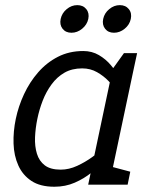

<svg xmlns="http://www.w3.org/2000/svg" viewBox="-20 -702 565 730"><path d="M408.3 -440 486.3 -430 395.3 0H315.3ZM408.3 -440 451.3 -500H501.3L486.3 -430ZM389.7 -153.3 414.7 -145Q414.7 -145 404.6 -129.5Q394.5 -114 375.1 -91.2Q355.7 -68.5 327.8 -45.8Q299.8 -23 264.2 -7.5Q228.7 8 186.7 8L210.8 -57Q242.2 -57 273.5 -71.5Q304.8 -86 331.2 -105.2Q357.5 -124.3 373.6 -138.8Q389.7 -153.3 389.7 -153.3ZM430.3 -346.7Q430.3 -346.7 420.3 -361.2Q410.3 -375.7 392.3 -394.3Q374.3 -413 349.1 -427.5Q323.8 -442 292.5 -442L296.7 -508Q329.7 -508 356.1 -492.5Q382.5 -477 401.6 -454.2Q420.7 -431.5 433.3 -408.8Q446 -386 452.3 -370.5Q458.7 -355 458.7 -355ZM292.5 -442Q253.7 -442 225.2 -425.7Q196.7 -409.3 176.1 -381.2Q155.5 -353.2 142.3 -319.2Q129.2 -285.3 122 -250Q114.7 -214.7 113.2 -180.2Q111.8 -145.8 120.3 -117.8Q128.8 -89.7 150.4 -73.3Q172 -57 210.8 -57L186.7 8Q133 8 99.7 -14Q66.3 -36 49.7 -73Q33 -110 31.5 -156Q30 -202 40 -250Q50 -298 71.4 -344Q92.8 -390 125.1 -427Q157.3 -464 200.2 -486Q243 -508 296.7 -508ZM385.3 0 394 -70.8 475.3 -49.2 465.3 0ZM251.7 -577.5Q229.7 -577.5 217.8 -592.8Q206 -608 210.7 -630Q215.4 -652.2 233.6 -667.3Q251.8 -682.5 273.9 -682.5Q296 -682.5 308.1 -667.3Q320.3 -652.2 315.7 -630Q311 -608 292.4 -592.8Q273.8 -577.5 251.7 -577.5ZM413.4 -577.5Q391.3 -577.5 379.5 -592.8Q367.7 -608 372.3 -630Q377 -652.2 395.3 -667.3Q413.5 -682.5 435.6 -682.5Q457.6 -682.5 469.8 -667.3Q482 -652.2 477.3 -630Q472.7 -608 454.1 -592.8Q435.5 -577.5 413.4 -577.5Z"/></svg>

Font: Epunda Slab Light
Style: Italic
Weight: 300
Italic angle: -12°
Designer: Simon Atzbach
Foundry: typofactur
Version: Version 1.102